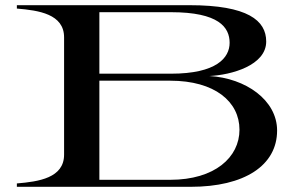

<svg xmlns="http://www.w3.org/2000/svg" viewBox="-20 -720 1166 740"><path d="M787 -427C872 -431 1006 -468 1006 -560C1006 -641 935 -700 710 -700H45V-687C129 -680 227 -666 227 -576V-124C227 -34 129 -20 45 -13V0H715C922 0 1048 -82 1048 -217C1048 -334 927 -419 787 -427ZM639 -673C823 -673 865 -615 865 -555C865 -497 814 -436 639 -436H363V-673ZM636 -27H363V-409H636C808 -409 903 -328 903 -220C903 -114 808 -27 636 -27Z"/></svg>

Font: Sprat Extended Medium
Style: Regular
Weight: 500
Width: 9
Designer: Ethan Nakache
Foundry: Collletttivo
Version: Version 2.000;Glyphs 3.2 (3217)